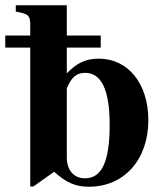

<svg xmlns="http://www.w3.org/2000/svg" viewBox="-48 -696 621 730"><path d="M206 -515H335V-561H206V-676H12V-652C58 -643 67 -640 67 -600V-561H-28V-515H67V13H79L158 -43C204 -1 240 14 290 14C424 14 516 -89 516 -239C516 -378 439 -473 328 -473C279 -473 244 -457 206 -417ZM206 -360C224 -403 243 -419 276 -419C338 -419 369 -353 369 -221C369 -82 339 -18 275 -18C233 -18 206 -49 206 -97Z"/></svg>

Font: STIXGeneral
Style: Bold
Weight: 700
Designer: MicroPress Inc., with final additions and corrections provided by Coen Hoffman, Elsevier (retired)
Version: Version 1.1.0